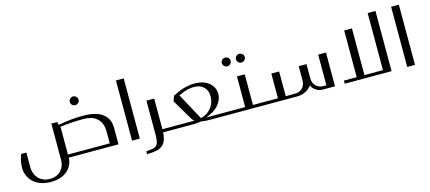

<svg xmlns="http://www.w3.org/2000/svg" viewBox="-56 -1095 4005 1787"><g transform="rotate(-15 1946.5 -202.0)"><path d="M625 -498Q625 -514.6 637.7 -527.3Q650.4 -540 667 -540Q684.6 -540 697.3 -527.3Q710 -514.6 710 -498Q710 -481 697.3 -468.3Q685.1 -456.1 667 -456.1Q649.9 -456.1 637.7 -468.3Q625 -481 625 -498ZM462.9 -348.1 472.2 -318.8Q593.8 -342.8 709 -342.8Q834 -342.8 897.5 -295.4Q960.9 -248 960.9 -159.2V0H481.9Q481.4 35.2 466.3 67.9Q451.7 99.6 423.8 124Q396 148.4 356 162.1Q316.4 175.8 264.2 175.8Q211.9 175.8 169.4 161.1Q128.4 147 98.1 119.6Q69.8 93.8 53.2 56.6Q37.1 20 37.1 -22.9Q37.1 -52.2 43.5 -83.5Q50.3 -116.7 63 -147.9H112.8V-3.9Q112.8 23.9 122.6 51.8Q132.3 79.1 150.9 100.1Q168.9 120.1 198.2 133.3Q226.6 146 263.2 146Q297.9 146 325.2 134.3Q352.5 122.6 370.1 103.5Q387.7 84.5 397.5 58.6Q407.2 32.2 407.2 4.9V-348.1ZM884.8 -29.8V-138.2Q884.8 -186.5 871.6 -219.2Q858.9 -251.5 834 -272.5Q809.6 -293.5 777.3 -302.7Q746.1 -312 707 -312Q645.5 -312 586.9 -308.1Q534.7 -304.7 479 -296.9L481.9 -288.1V-29.8Z M1091.8 0V-580.1H1166.5V0Z M1392.1 -325.2V-29.8H1469.2Q1479 -29.8 1479 -20V-9.8Q1479 0 1469.2 0H1391.1Q1388.2 48.3 1374.5 80.6Q1361.8 110.8 1336.9 127.9Q1312.5 145 1276.9 150.9Q1238.8 157.2 1194.3 157.2V129.9Q1226.6 127 1250.5 124Q1274.4 121.1 1289.1 109.4Q1304.2 97.2 1310.5 74.2Q1317.4 49.3 1317.4 5.9V-325.2Z M1577.6 -303.2Q1590.3 -309.6 1621.1 -324.2Q1645.5 -335.9 1671.9 -344.2Q1694.8 -351.6 1728.5 -358.4Q1755.4 -363.8 1791 -363.8Q1835.9 -363.8 1869.6 -352.5Q1905.3 -340.8 1929.2 -320.3Q1954.1 -299.3 1966.8 -272.5Q1980 -244.6 1980 -211.9Q1980 -160.2 1939 -109.4Q1898.4 -59.1 1813 -29.8H2024.9Q2034.7 -29.8 2034.7 -20V-9.8Q2034.7 0 2026.9 0H1855Q1839.8 0 1807.6 -1Q1783.2 -2 1760.7 -6.8Q1738.8 -2.9 1719.7 -1.5Q1698.2 0 1675.8 0H1466.8Q1456.5 0 1456.5 -9.8V-20Q1456.5 -29.8 1466.8 -29.8H1700.7Q1686 -41 1677.7 -54.2L1559.6 -253.9ZM1765.6 -37.1Q1803.7 -45.9 1830.1 -64.9Q1856.4 -84 1873 -107.9Q1890.6 -132.8 1897.5 -159.7Q1904.8 -187.5 1904.8 -211.9Q1904.8 -237.3 1897 -259.3Q1889.2 -281.2 1872.1 -298.3Q1855.5 -315.4 1831.1 -324.7Q1807.6 -334 1773.9 -334Q1751 -334 1715.8 -326.7Q1684.1 -320.3 1627 -293Z M2085.4 -481Q2085.4 -498 2098.1 -510.7Q2110.4 -522.9 2127.4 -522.9Q2145.5 -522.9 2157.7 -510.7Q2170.4 -498 2170.4 -481Q2170.4 -464.4 2157.7 -451.7Q2145 -439 2127.4 -439Q2110.8 -439 2098.1 -451.7Q2085.4 -464.4 2085.4 -481ZM2221.7 -481Q2221.7 -498.5 2233.9 -510.7Q2246.1 -522.9 2263.7 -522.9Q2281.7 -522.9 2293.9 -510.7Q2306.6 -498 2306.6 -481Q2306.6 -464.4 2293.9 -451.7Q2281.2 -439 2263.7 -439Q2246.6 -439 2233.9 -451.7Q2221.7 -463.9 2221.7 -481ZM2022.5 0Q2012.2 0 2012.2 -14.2V-15.1Q2012.2 -22.9 2015.1 -26.9Q2017.6 -29.8 2022.5 -29.8H2189.5V-325.2H2264.6V-29.8H2338.4Q2348.6 -29.8 2348.6 -20V-9.8Q2348.6 0 2338.4 0Z M2844.2 -130.9Q2844.2 -85.9 2872.6 -57.6Q2900.4 -29.8 2945.3 -29.8H2972.2V-325.2H3047.4V0H2931.6Q2895.5 0 2866.7 -18.1Q2836.4 -36.6 2823.2 -67.9Q2801.3 -37.6 2765.1 -19Q2728.5 0 2687.5 0H2336.4Q2326.2 0 2326.2 -9.8V-20Q2326.2 -29.8 2336.4 -29.8H2505.4V-268.1H2580.6V-29.8H2668.5Q2713.9 -29.8 2741.7 -57.6Q2769.5 -85.4 2769.5 -130.9V-268.1H2844.2Z M3592.3 0H3141.1V-29.8H3264.2V-480H3338.9V-29.8H3517.1V-580.1H3592.3Z M3743.2 0V-580.1H3817.9V0Z"/></g></svg>

Font: SimahzazaarabicW05-Light
Style: Regular
Weight: 300
Designer: Ahmed zaza
Foundry: Ahmed zaza
Version: Version 1.001